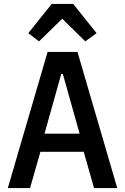

<svg xmlns="http://www.w3.org/2000/svg" viewBox="-20 -964 640 984"><path d="M462 0 409 -186H187L134 0H20L224 -698H377L581 0ZM302 -585H294L208 -279H388ZM355 -944 475 -794 417 -752 299 -868 180 -752 125 -794 245 -944Z"/></svg>

Font: IBM Plaex Mono Medium
Style: Regular
Weight: 500
Designer: Mike Abbink, Paul van der Laan, Pieter van Rosmalen
Foundry: Bold Monday
Version: Version 2.003